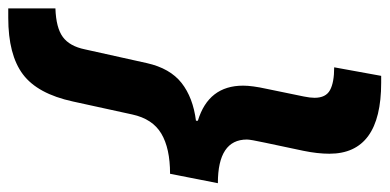

<svg xmlns="http://www.w3.org/2000/svg" viewBox="-300 -502 912 449"><g transform="rotate(90 155.5 -278.0)"><path d="M125 -713.9Q291 -713.9 291 -592.8Q291 -565.4 284.2 -532.2L265.1 -441.9Q257.8 -408.2 257.8 -399.9Q257.8 -332 359.9 -332L337.9 -220.2Q278.3 -220.2 243.9 -199.7Q209.5 -179.2 199.2 -131.8L168.9 6.8Q150.9 89.8 105.2 124Q59.6 158.2 -26.9 158.2H-48.8V47.9Q-3.4 46.4 18.1 30.5Q39.6 14.6 46.9 -21L79.1 -166Q91.3 -220.2 125.5 -247.1Q159.7 -273.9 213.9 -280.8V-285.2Q131.8 -310.1 131.8 -391.1Q131.8 -412.1 139.2 -445.8L157.2 -533.2Q160.2 -547.9 160.2 -558.1Q160.2 -584.5 142.3 -594.2Q124.5 -604 88.9 -604L108.9 -713.9Z"/></g></svg>

Font: TypoPRO Open Sans
Style: Bold Italic
Weight: 700
Italic angle: -12°
Foundry: Ascender Corporation
Version: Version 1.10